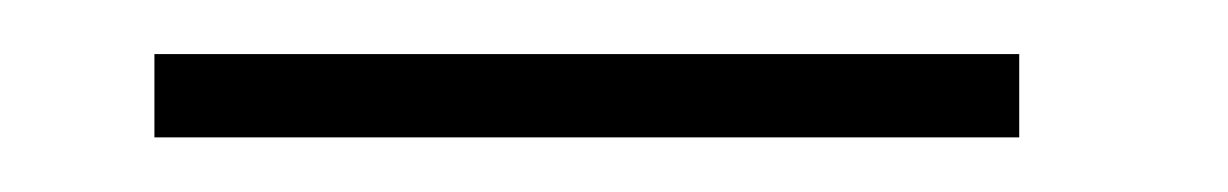

<svg xmlns="http://www.w3.org/2000/svg" viewBox="-20 -354 454 71"><path d="M37.1 -303.2V-334H356.9V-303.2Z"/></svg>

Font: SimahzazaarabicW05-Light
Style: Regular
Weight: 300
Designer: Ahmed zaza
Foundry: Ahmed zaza
Version: Version 1.001